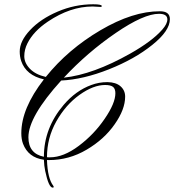

<svg xmlns="http://www.w3.org/2000/svg" viewBox="-20 -736 802 884"><path d="M203.1 -11.7H210.4Q272.5 -11.7 342.8 -64.5Q413.1 -117.2 461.9 -189Q511.2 -260.7 511.2 -306.6Q511.2 -327.1 500.5 -335.9Q489.3 -344.7 463.9 -344.7Q409.7 -344.7 346.2 -299.3Q282.7 -253.9 239.3 -177.2Q196.3 -100.6 196.3 -12.7V-12.2Q199.7 -11.7 203.1 -11.7ZM750.5 -646.5Q750.5 -672.4 712.4 -672.4Q642.6 -672.9 512.7 -584Q382.8 -495.1 273.9 -378.4Q409.2 -393.1 579.6 -489.3Q680.7 -546.4 727.5 -600.1Q750.5 -626.5 750.5 -646.5ZM716.8 -684.1Q762.2 -684.1 762.2 -647.9Q762.2 -594.2 681.2 -529.3Q600.1 -463.9 481.9 -417Q363.8 -370.1 261.7 -365.2Q110.8 -198.7 110.8 -104Q110.8 -28.8 182.1 -14.2Q182.1 -146 272.9 -252.9Q329.1 -318.8 400.4 -344.7Q435.5 -357.9 474.6 -357.9Q513.7 -357.4 534.7 -338.9Q556.2 -320.3 556.2 -291Q556.2 -232.4 507.8 -163.6Q459.5 -94.2 378.9 -46.9Q297.9 1 205.1 1H200.7Q198.7 1 196.3 0.5Q199.2 85.4 225.1 119.1Q227.1 121.6 227.1 123V125.5Q227.1 127.9 222.7 127.9Q204.1 127.9 188 50.8Q183.1 27.3 182.1 -0.5Q110.4 -10.3 85.9 -74.2Q78.1 -95.2 78.1 -122.6Q78.1 -236.8 182.1 -370.6Q100.1 -389.2 77.6 -455.1Q70.8 -475.6 70.8 -499Q70.8 -546.9 118.7 -597.7Q166.5 -648.9 245.6 -682.6Q324.2 -716.3 409.2 -716.3Q448.7 -716.3 448.7 -708Q448.7 -704.1 442.4 -704.1L406.7 -706.1Q303.7 -706.1 200.7 -636.7Q134.3 -592.3 106.4 -536.6Q91.8 -507.8 91.8 -477.1Q91.8 -446.3 117.7 -419.4Q143.6 -392.6 190.9 -381.8Q293 -508.8 442.4 -596.7Q591.8 -684.6 716.8 -684.1Z"/></svg>

Font: PinyonScript
Style: Regular
Weight: 400
Designer: Nicole Fally
Foundry: Nicole Fally
Version: Version 1.005